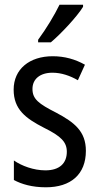

<svg xmlns="http://www.w3.org/2000/svg" viewBox="-20 -786 421 816"><path d="M333 -757V-766H233C211 -721 178 -666 142 -617V-606H196C239 -642 308 -716 333 -757ZM345 -145C345 -228 296 -266 219 -307C144 -345 118 -365 118 -408C118 -450 150 -477 203 -477C241 -477 278 -464 311 -445L341 -511C300 -534 255 -547 204 -547C105 -547 38 -492 38 -405C38 -321 89 -283 167 -243C240 -207 264 -182 264 -141C264 -92 233 -62 173 -62C123 -62 72 -81 39 -104V-21C72 -3 117 10 175 10C281 10 345 -45 345 -145Z"/></svg>

Font: Noto Sans Lao Condensed
Style: Regular
Weight: 400
Width: 3
Designer: Monotype Design Team
Foundry: Monotype Imaging Inc.
Version: Version 2.004